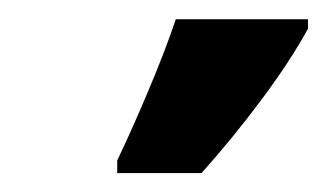

<svg xmlns="http://www.w3.org/2000/svg" viewBox="-20 -734 341 200"><path d="M102.1 -553.7V-566.9Q116.2 -596.2 134.3 -638.9Q152.3 -681.6 163.1 -713.9H300.8V-704.1Q282.7 -670.9 252.9 -630.9Q223.1 -590.8 189.9 -553.7Z"/></svg>

Font: Open Sans
Style: Bold Italic
Weight: 700
Italic angle: -12°
Designer: Monotype Design Team
Foundry: Monotype Imaging Inc.
Version: Version 3.003; ttfautohint (v1.8.4)